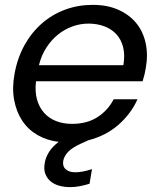

<svg xmlns="http://www.w3.org/2000/svg" viewBox="-20 -577 660 789"><path d="M344 -480Q310 -480 278 -468.5Q246 -457 219 -435.5Q192 -414 171 -382Q150 -350 140 -309H487Q494 -351 486 -383Q478 -415 458 -436.5Q438 -458 408.5 -469Q379 -480 344 -480ZM348 178Q329 184 308.5 188Q288 192 268 192Q245 192 224.5 186.5Q204 181 189 169Q174 157 166.5 138Q159 119 164 92Q168 69 181.5 47.5Q195 26 221 6Q172 0 133.5 -22.5Q95 -45 71 -81.5Q47 -118 38 -167Q29 -216 40 -275Q52 -340 81 -392Q110 -444 152.5 -481Q195 -518 248 -537.5Q301 -557 361 -557Q421 -557 466 -537Q511 -517 539.5 -482.5Q568 -448 578.5 -400Q589 -352 579 -297Q575 -271 566 -243H128Q123 -201 132 -168.5Q141 -136 161 -113.5Q181 -91 210.5 -79.5Q240 -68 276 -68Q338 -68 381 -96Q424 -124 447 -169H545Q518 -109 466.5 -64Q415 -19 344 -1L313 13Q276 30 260 47Q244 64 240 83Q236 106 250 118.5Q264 131 290 131Q304 131 322 127.5Q340 124 358 118Z"/></svg>

Font: SVN-Poppins
Style: Italic
Weight: 400
Italic angle: -10°
Designer: Ninad Kale (Devanagari), Jonny Pinhorn (Latin)
Foundry: Indian Type Foundry
Version: Version 3.002 2017; ttfautohint (v1.8.3)